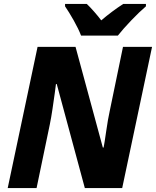

<svg xmlns="http://www.w3.org/2000/svg" viewBox="-20 -951 789 971"><path d="M19 0H165L232 -322Q239 -356 245.5 -400Q252 -444 257 -480Q262 -516 263 -526H267L409 0H598L749 -714H602L535 -390Q526 -350 517 -287Q508 -224 504 -205H500L362 -714H170ZM390 -771H576Q602 -804 643.5 -847.5Q685 -891 718 -919V-931H603Q546 -894 492 -848Q478 -867 456.5 -891.5Q435 -916 419 -931H309V-919Q329 -890 353 -847.5Q377 -805 390 -771Z"/></svg>

Font: Noto Sans Display Extra
Style: Italic
Weight: 800
Italic angle: -12°
Designer: Monotype Design Team
Foundry: Monotype Imaging Inc.
Version: Version 1.900